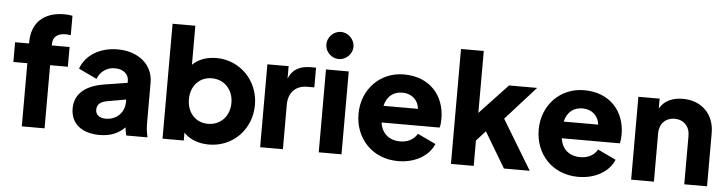

<svg xmlns="http://www.w3.org/2000/svg" viewBox="-48 -1024 4775 1260"><g transform="rotate(5 2339.5 -394.0)"><path d="M121 0H271V-416H388V-546H271V-554C271 -602 300 -627 356 -627C366 -627 376 -626 389 -624V-752C375 -755 353 -757 336 -757C200 -757 121 -683 121 -554V-546H29V-416H121Z M634 12C703 12 757 -9 800 -53C801 -37 804 -20 809 0H949C941 -35 938 -60 938 -96V-360C938 -477 842 -558 704 -558C588 -558 494 -501 462 -410L582 -353C600 -401 643 -433 697 -433C753 -433 788 -401 788 -360V-345L637 -321C506 -300 443 -238 443 -146C443 -47 516 12 634 12ZM598 -151C598 -187 621 -205 664 -213L788 -235V-218C788 -151 738 -98 664 -98C626 -98 598 -117 598 -151Z M1354 12C1514 12 1633 -114 1633 -273C1633 -433 1511 -558 1355 -558C1290 -558 1235 -537 1198 -500V-757H1048V0H1188V-52C1227 -10 1287 12 1354 12ZM1198 -273C1198 -361 1255 -423 1336 -423C1419 -423 1478 -360 1478 -273C1478 -185 1419 -123 1336 -123C1255 -123 1198 -184 1198 -273Z M1691 0H1841V-294C1841 -375 1891 -422 1964 -422H2011V-552H1979C1912 -552 1859 -532 1831 -464V-546H1691Z M2077 0H2227V-546H2077ZM2065 -710C2065 -662 2106 -621 2154 -621C2202 -621 2244 -662 2244 -710C2244 -758 2202 -800 2154 -800C2106 -800 2065 -758 2065 -710Z M2600 12C2712 12 2802 -41 2835 -121L2715 -178C2694 -141 2655 -118 2602 -118C2528 -118 2480 -162 2471 -231H2853C2858 -246 2860 -267 2860 -289C2860 -440 2763 -558 2590 -558C2434 -558 2315 -437 2315 -274C2315 -116 2427 12 2600 12ZM2474 -341C2488 -404 2531 -438 2590 -438C2652 -438 2695 -399 2701 -341Z M2948 0H3098V-167L3158 -233L3297 0H3467L3270 -326L3468 -546H3283L3098 -349V-757H2948Z M3787 12C3899 12 3989 -41 4022 -121L3902 -178C3881 -141 3842 -118 3789 -118C3715 -118 3667 -162 3658 -231H4040C4045 -246 4047 -267 4047 -289C4047 -440 3950 -558 3777 -558C3621 -558 3502 -437 3502 -274C3502 -116 3614 12 3787 12ZM3661 -341C3675 -404 3718 -438 3777 -438C3839 -438 3882 -399 3888 -341Z M4135 0H4285V-319C4285 -382 4326 -423 4385 -423C4444 -423 4485 -382 4485 -319V0H4635V-351C4635 -475 4551 -558 4428 -558C4359 -558 4303 -533 4275 -480V-546H4135Z"/></g></svg>

Font: Mluvka ExtraBold
Style: Regular
Weight: 800
Designer: Modified by Jiří Krblich, Original typeface by Gumpita Rahayu
Foundry: Gumpita Rahayu & Jiří Krblich
Version: Version 2.000;Glyphs 3.1.1 (3134)